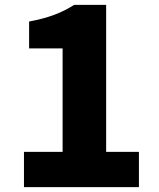

<svg xmlns="http://www.w3.org/2000/svg" viewBox="-20 -765 649 785"><path d="M78 0H548V-144H414V-745H283C231 -712 179 -692 99 -677V-567H236V-144H78Z"/></svg>

Font: Noto Sans TC Black
Style: Regular
Weight: 900
Designer: Ryoko NISHIZUKA 西塚涼子 (kana, bopomofo & ideographs); Paul D. Hunt (Latin, Greek & Cyrillic); Sandoll Communications 산돌커뮤니
Foundry: Adobe
Version: Version 2.004;hotconv 1.0.118;makeotfexe 2.5.65603